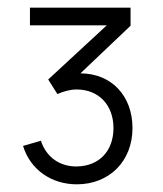

<svg xmlns="http://www.w3.org/2000/svg" viewBox="-20 -740 425 500"><path d="M320 -673V-720H58V-674H258L105.5 -533L129.5 -495C145 -502 163 -507 179.5 -507C237 -507 275.5 -466.5 275.5 -406.5C275.5 -347.5 239 -307.5 180 -306.5C137.5 -306 101 -329 86.5 -373.5L40 -360C59 -298 114 -260 180 -260C264.5 -260 325 -320 325 -406.5C325 -489.5 271.5 -548.5 189.5 -549Z"/></svg>

Font: Hauora Light
Style: Regular
Weight: 300
Designer: Wayne Shih
Foundry: WCYS
Version: Version 1.001;hotconv 1.0.109;makeotfexe 2.5.65596